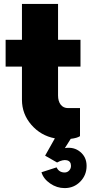

<svg xmlns="http://www.w3.org/2000/svg" viewBox="-20 -704 464 984"><path d="M312.5 55Q358.8 47.5 391.2 74.4Q423.8 101.2 423.8 146.2Q423.8 193.8 391.2 226.9Q358.8 260 311.2 260Q271.2 260 236.9 236.2Q202.5 212.5 192.5 178.8L270 153.8Q282.5 180 311.2 180Q325 180 334.4 170Q343.8 160 343.8 146.2Q343.8 122.5 323.1 117.5Q302.5 112.5 272.5 128.8L211.2 93.8L261.2 5Q188.8 -8.8 140.6 -64.4Q92.5 -120 92.5 -192.5V-362.5H8.8V-500H92.5V-683.8H277.5V-500H392.5V-362.5H277.5V-215Q277.5 -185 291.2 -167.5Q305 -150 328.8 -150H390V-6.2Q375 3.8 342.5 7.5Z"/></svg>

Font: Now Alt Black
Style: Regular
Weight: 900
Designer: Alfredo Marco Pradil
Foundry: Alfredo Marco Pradil
Version: Version 1.002;PS 001.002;hotconv 1.0.88;makeotf.lib2.5.64775